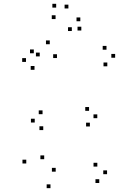

<svg xmlns="http://www.w3.org/2000/svg" viewBox="-20 -968 660 1010"><path d="M502.2 -5.3V-25.3H482.2V-5.3ZM543.2 -51.7V-71.7H523.2V-51.7ZM492 -91.7V-111.7H472V-91.7ZM273 -65V-85H253V-65ZM212.5 -130.5V-150.5H192.5V-130.5ZM279.7 -662.7V-682.7H259.7V-662.7ZM241.8 -735.3V-755.3H221.8V-735.3ZM189 -671.3V-691.3H169V-671.3ZM118.2 -108V-128H98.2V-108ZM245.5 21.8V1.8H225.5V21.8ZM452.8 -302.7V-322.7H432.8V-302.7ZM491.8 -346.3V-366.3H471.8V-346.3ZM448.5 -385V-405H428.5V-385ZM203.8 -367.3V-387.3H183.8V-367.3ZM162.7 -323.5V-343.5H142.7V-323.5ZM207.5 -283.7V-303.7H187.5V-283.7ZM544.5 -619.2V-639.2H524.5V-619.2ZM585.7 -664.3V-684.3H565.7V-664.3ZM540.2 -706.5V-726.5H520.2V-706.5ZM157.8 -687.8V-707.8H137.8V-687.8ZM116.7 -642.3V-662.3H96.7V-642.3ZM161.5 -600.8V-620.8H141.5V-600.8ZM402.5 -856.2V-876.2H382.5V-856.2ZM339.8 -923.5V-943.5H319.8V-923.5ZM275.5 -928V-948H255.5V-928ZM272.3 -867.7V-887.7H252.3V-867.7ZM357.8 -804.8V-824.8H337.8V-804.8ZM407.8 -807.5V-827.5H387.8V-807.5Z"/></svg>

Font: Monaspace Radon Dots Var
Style: Regular
Weight: 400
Designer: Riley Cran and the Lettermatic Team
Version: Version 1.100 (Monaspace Radon Dots)